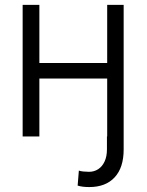

<svg xmlns="http://www.w3.org/2000/svg" viewBox="-20 -550 591 774"><path d="M339.8 204.1Q311.5 204.1 293 198.2L297.9 137.7Q303.7 140.1 316.2 141.4Q328.6 142.6 338.9 142.6Q359.4 142.6 375.7 132.1Q392.1 121.6 401.6 101.1Q411.1 80.6 411.1 52.7V0H412.1V-233.4H138.7V0H71.3V-530.3H138.7V-295.9H412.1V-530.3H478.5V52.7Q478.5 126 442.1 165Q405.8 204.1 339.8 204.1Z"/></svg>

Font: Pretendard GOV Light
Style: Regular
Weight: 300
Designer: Base glyphs from Inter by Rasmus Andersson; Hangeul glyphs from Noto Sans CJK(Source Han Sans) by Jang Soo-young and Kan
Foundry: Kil Hyung-jin
Version: Version 1.309